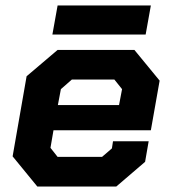

<svg xmlns="http://www.w3.org/2000/svg" viewBox="-20 -680 623 700"><path d="M26 -110 77 -402 190 -498H470L562 -386L530 -205H175L164 -141L190 -108H352L388 -139L392 -165H522L509 -90L404 0H116ZM414 -297 425 -355 397 -390H242L202 -355L191 -297ZM190 -660H530L511 -554H171Z"/></svg>

Font: Chakra Petch
Style: Bold Italic
Weight: 700
Italic angle: -10°
Designer: Katatrad Aksorn Co.,Ltd.
Foundry: Cadson Demak Co.,Ltd.
Version: Version 1.000; ttfautohint (v1.6)